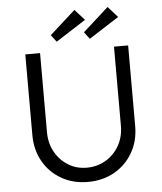

<svg xmlns="http://www.w3.org/2000/svg" viewBox="-60 -966 862 1024"><g transform="rotate(-5 370.5 -454.0)"><path d="M369.3 6Q290.3 6 228.2 -29.5Q166.1 -65 130.7 -127.3Q95.4 -189.7 95.4 -269V-700.7H174.4V-278Q174.4 -218.2 200.4 -171.5Q226.5 -124.8 270.5 -97.6Q314.6 -70.3 369.3 -70.3Q426.7 -70.3 472.1 -97.6Q517.5 -124.8 543.9 -171.5Q570.2 -218.2 570.2 -278V-700.7H645.9V-269Q645.9 -189.7 610.1 -127.3Q574.3 -65 511.6 -29.5Q449 6 369.3 6ZM268.1 -753.7 239.9 -790.9 376.9 -914.4 428.7 -856.6ZM445.5 -753.7 417.3 -790.9 554.3 -914.4 606.1 -856.6Z"/></g></svg>

Font: Lexend Medium
Style: Regular
Weight: 500
Designer: Bonnie Shaver-Troup, Thomas Jockin
Foundry: Lexend
Version: Version 1.005